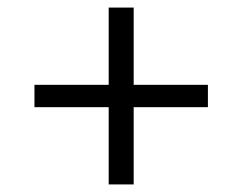

<svg xmlns="http://www.w3.org/2000/svg" viewBox="-20 -585 640 507"><path d="M267 -98H333V-302H529V-361H333V-565H267V-361H71V-302H267Z"/></svg>

Font: JetBrains Mono ExtraLight
Style: Regular
Weight: 240
Monospace: yes
Designer: Philipp Nurullin, Konstantin Bulenkov
Foundry: JetBrains
Version: Version 2.305